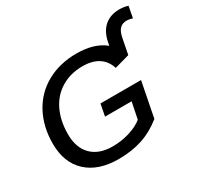

<svg xmlns="http://www.w3.org/2000/svg" viewBox="-171 -1001 1237 1207"><g transform="rotate(-30 448.0 -397.5)"><path d="M361.8 9.8Q213.9 9.8 131.6 -66.9Q49.3 -143.6 49.3 -281.2Q49.3 -403.3 100.1 -498.5Q151.4 -594.2 245.4 -646.2Q339.4 -698.2 460.4 -698.2Q590.8 -698.2 664.6 -636.7L669.4 -660.6Q683.1 -730.5 725.3 -767.1Q767.6 -803.7 832.5 -803.7Q865.2 -803.7 895.5 -794.4L879.9 -711.9Q856 -719.7 837.9 -719.7Q807.1 -719.7 788.1 -700.9Q769 -682.1 760.7 -638.7L738.8 -526.4L630.4 -496.1Q613.3 -552.2 568.4 -581.1Q523.4 -609.9 454.1 -609.9Q365.7 -609.9 299.3 -569.3Q232.4 -529.3 197 -455.3Q161.6 -381.3 161.6 -284.2Q161.6 -186.5 215.6 -132.3Q269.5 -78.1 367.7 -78.1Q431.2 -78.1 489.7 -95.7Q548.3 -113.3 587.4 -144.5L611.8 -264.6H418.9L435.5 -350.6H730L680.2 -96.7Q610.8 -41 533.7 -15.6Q456.5 9.8 361.8 9.8Z"/></g></svg>

Font: Arimo Medium
Style: Italic
Weight: 500
Italic angle: -12°
Designer: Steve Matteson
Foundry: Monotype Imaging Inc.
Version: Version 1.33